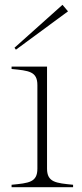

<svg xmlns="http://www.w3.org/2000/svg" viewBox="-20 -776 342 796"><path d="M28 -10V0H283V-10C212 -17 175 -20 175 -77V-500H28V-490C100 -483 135 -480 135 -423V-77C135 -20 100 -17 28 -10ZM262 -729 239 -756 40 -578 46 -570Z"/></svg>

Font: Sprat Thin
Style: Regular
Weight: 100
Designer: Ethan Nakache
Foundry: Collletttivo
Version: Version 2.000;Glyphs 3.2 (3217)